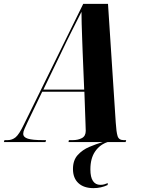

<svg xmlns="http://www.w3.org/2000/svg" viewBox="-77 -734 732 992"><path d="M-57 0 -54 -10H-38Q-14 -10 4 -25Q22 -40 46 -90L353 -714H481L521 -101Q524 -52 530.5 -31Q537 -10 562 -10H575L572 0H277L279 -10H299Q326 -10 346 -20.5Q366 -31 366 -58Q366 -64 365.5 -73Q365 -82 365 -90L359 -260H141L65 -102Q56 -83 49.5 -68Q43 -53 43 -43Q43 -25 67 -17.5Q91 -10 145 -10H161L158 0ZM235 -453 147 -271H358L350 -466Q349 -496 347.5 -535Q346 -574 345 -611.5Q344 -649 344 -673Q326 -637 297 -580Q268 -523 235 -453ZM406 238Q356 238 328 212Q300 186 300 139Q300 94 324.5 67Q349 40 384.5 25Q420 10 454 0H479Q439 13 414.5 48.5Q390 84 390 141Q390 182 403.5 201.5Q417 221 441 221Q453 221 461.5 218.5Q470 216 480 212L479 222Q445 238 406 238Z"/></svg>

Font: Noto Serif Display ExtraCondensed ExtraBold
Style: Italic
Weight: 800
Width: 2
Italic angle: -12°
Designer: Monotype Design Team
Foundry: Monotype Imaging Inc.
Version: Version 2.009